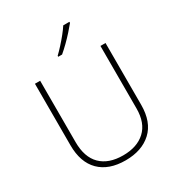

<svg xmlns="http://www.w3.org/2000/svg" viewBox="-219 -1092 1155 1244"><g transform="rotate(-30 358.0 -470.0)"><path d="M622 -252Q622 -123 550 -56.5Q478 10 356 10Q231 10 162.5 -58Q94 -126 94 -254V-714H133V-255Q133 -142 191.5 -84Q250 -26 358 -26Q463 -26 523.5 -82Q584 -138 584 -246V-714H622ZM488 -942Q471 -921 446.5 -893.5Q422 -866 394 -838.5Q366 -811 341 -790H312V-797Q333 -817 358 -844.5Q383 -872 405.5 -900Q428 -928 442 -950H488Z"/></g></svg>

Font: Noto Sans ExtraLight
Style: Regular
Weight: 200
Designer: Monotype Design Team
Foundry: Monotype Imaging Inc.
Version: Version 2.007